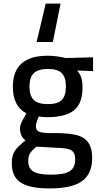

<svg xmlns="http://www.w3.org/2000/svg" viewBox="-20 -822 560 1075"><path d="M276 -587H185L236 -802H319ZM46 92Q46 49 62.5 23.5Q79 -2 123 -36Q107 -47 99.5 -65Q92 -83 92 -103Q92 -117 98.5 -132.5Q105 -148 128 -187Q52 -227 52 -336Q52 -510 247 -510Q293 -510 349 -497L501 -501V-424L412 -427Q428 -409 435 -387.5Q442 -366 442 -332Q442 -243 394.5 -204.5Q347 -166 246 -166Q216 -166 197 -170Q181 -132 181 -115Q181 -91 200.5 -84Q220 -77 261 -77H296Q366 -76 408 -66Q450 -56 473 -25.5Q496 5 496 63Q496 151 439.5 192Q383 233 257 233Q147 233 96.5 200.5Q46 168 46 92ZM349 -338Q349 -390 325 -413Q301 -436 248 -436Q194 -436 169.5 -412.5Q145 -389 145 -337Q145 -285 169.5 -262Q194 -239 248 -239Q302 -239 325.5 -262Q349 -285 349 -338ZM401 70Q401 42 389.5 28.5Q378 15 355 10.5Q332 6 287 5L185 -1Q158 20 148 37Q138 54 138 78Q138 121 167 138.5Q196 156 265 156Q340 156 370.5 136.5Q401 117 401 70Z"/></svg>

Font: sheba-seeBold
Style: Regular
Weight: 600
Designer: Mohamed Galeb, the designers
Foundry: Kief Type Foundry
Version: Version 2.010; ttfautohint (v1.5.33-1714) -l 8 -r 50 -G 200 